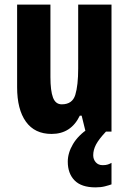

<svg xmlns="http://www.w3.org/2000/svg" viewBox="-20 -569 558 830"><path d="M462 -549V0H350L333 -69H325Q287 10 203 10Q130 10 92 -43Q54 -96 54 -192V-549H198V-236Q198 -177 209 -147.5Q220 -118 247 -118Q293 -118 305.5 -159Q318 -200 318 -273V-549ZM383 102Q383 120 394 132.5Q405 145 424 145Q438 145 446.5 142Q455 139 462 135V228Q451 232 433.5 236.5Q416 241 393 241Q332 241 302.5 211Q273 181 273 130Q273 92 295.5 54Q318 16 363 -14L438 0Q407 33 395 56Q383 79 383 102Z"/></svg>

Font: Noto Sans Malayalam ExtraCondensed ExtraBold
Style: Regular
Weight: 800
Width: 2
Designer: Jelle Bosma - Monotype Design Team
Foundry: Monotype Imaging Inc.
Version: Version 2.104; ttfautohint (v1.8.4.7-5d5b)